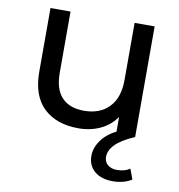

<svg xmlns="http://www.w3.org/2000/svg" viewBox="-83 -606 844 906"><g transform="rotate(10 338.5 -153.0)"><path d="M397 123Q397 79 431 38Q453 11 494 -10V-80Q465 -38 418 -16Q371 6 314 6Q208 6 147 -52Q86 -110 86 -225V-530H182V-236Q182 -158 219 -119Q256 -80 325 -80Q401 -80 445 -125.5Q489 -171 489 -256V-530H585V0Q521 28 493.5 56.5Q466 85 466 116Q466 140 483 154Q500 168 527 168Q564 168 589 151L607 200Q569 224 517 224Q461 224 429 196.5Q397 169 397 123Z"/></g></svg>

Font: CMG Sans Medium
Style: Regular
Weight: 500
Designer: Julieta Ulanovsky
Foundry: Julieta Ulanovsky
Version: Version 7.200